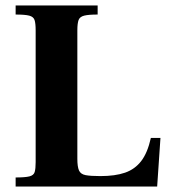

<svg xmlns="http://www.w3.org/2000/svg" viewBox="-20 -680 634 700"><path d="M37 0V-33Q72 -33 87.5 -37Q103 -41 106.5 -53Q110 -65 110 -89V-569Q110 -595 106 -607Q102 -619 86.5 -623Q71 -627 37 -627V-660H336V-627Q303 -627 287 -623Q271 -619 266.5 -607Q262 -595 262 -569V-101Q262 -72 268 -58.5Q274 -45 292 -41.5Q310 -38 346 -38Q400 -38 436 -50.5Q472 -63 495 -93Q518 -123 530 -177H565L553 0Z"/></svg>

Font: Frank Ruhl Libre
Style: Bold
Weight: 700
Designer: Yanek Iontef
Foundry: Fontef
Version: Version 6.004